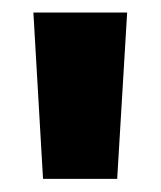

<svg xmlns="http://www.w3.org/2000/svg" viewBox="-20 -680 250 299"><path d="M162.5 -401.5H47L32 -660.5H178Z"/></svg>

Font: Anek Tamil Medium
Style: Bold
Weight: 700
Version: Version 1.003